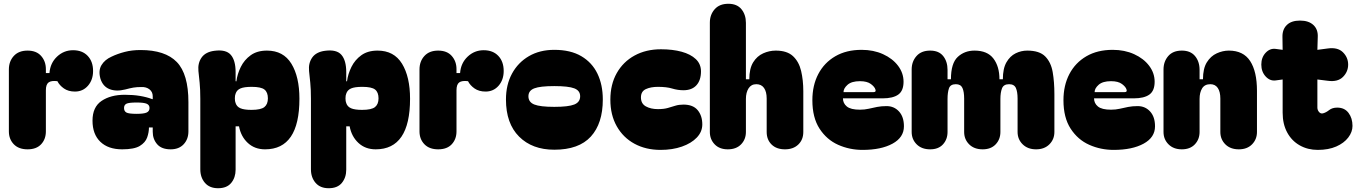

<svg xmlns="http://www.w3.org/2000/svg" viewBox="-20 -791 7202 1017"><path d="M126 0Q79 0 53 -27Q27 -54 27 -95V-423Q27 -466 53 -494.5Q79 -523 126 -523Q173 -523 198 -494.5Q223 -466 223 -425V-404H242Q246 -457 282 -491Q318 -525 367 -525Q416 -525 444.5 -495Q473 -465 473 -415Q473 -368 446 -337Q419 -306 377 -306Q342 -306 318.5 -322.5Q295 -339 284 -361Q252 -365 237.5 -354.5Q223 -344 223 -313V-95Q223 -54 198 -27Q173 0 126 0Z M627 0Q553 0 511.5 -40Q470 -80 470 -152Q470 -224 518 -256.5Q566 -289 641 -289Q685 -289 721 -283Q757 -277 786 -266H789V-281Q789 -304 772 -317.5Q755 -331 729 -330Q704 -330 686.5 -327Q669 -324 643 -317Q595 -305 560 -319Q525 -333 512 -374Q500 -417 517.5 -446Q535 -475 571 -491Q602 -506 640.5 -516Q679 -526 724 -526Q855 -526 916.5 -462.5Q978 -399 978 -250V-95Q978 -54 953 -27Q928 0 884 0Q836 0 812.5 -27Q789 -54 789 -93V-116H769Q769 -90 759.5 -63Q750 -36 720.5 -18Q691 0 627 0ZM637 -219Q637 -202 649.5 -195Q662 -188 704 -188Q742 -188 757 -195Q772 -202 772 -219Q772 -235 757 -241.5Q742 -248 704 -248Q662 -248 649.5 -241.5Q637 -235 637 -219Z M1384 0Q1329 0 1292.5 -34Q1256 -68 1246 -122H1228V108Q1228 149 1205 177.5Q1182 206 1135 206Q1090 206 1065.5 177.5Q1041 149 1041 106V-268Q1041 -318 1037.5 -352.5Q1034 -387 1031 -415Q1027 -457 1048 -486.5Q1069 -516 1116 -522Q1177 -530 1202.5 -500.5Q1228 -471 1228 -409V-361L1232 -360Q1237 -399 1255.5 -436.5Q1274 -474 1308 -498.5Q1342 -523 1394 -523Q1481 -523 1523.5 -453.5Q1566 -384 1566 -268Q1566 0 1384 0ZM1224 -270Q1224 -254 1228 -245Q1234 -226 1253.5 -217.5Q1273 -209 1312 -209Q1362 -209 1380.5 -224Q1399 -239 1399 -270Q1399 -302 1381 -316.5Q1363 -331 1313 -331Q1273 -331 1253.5 -322.5Q1234 -314 1228 -295Q1224 -286 1224 -270Z M1970 0Q1915 0 1878.5 -34Q1842 -68 1832 -122H1814V108Q1814 149 1791 177.5Q1768 206 1721 206Q1676 206 1651.5 177.5Q1627 149 1627 106V-268Q1627 -318 1623.5 -352.5Q1620 -387 1617 -415Q1613 -457 1634 -486.5Q1655 -516 1702 -522Q1763 -530 1788.5 -500.5Q1814 -471 1814 -409V-361L1818 -360Q1823 -399 1841.5 -436.5Q1860 -474 1894 -498.5Q1928 -523 1980 -523Q2067 -523 2109.5 -453.5Q2152 -384 2152 -268Q2152 0 1970 0ZM1810 -270Q1810 -254 1814 -245Q1820 -226 1839.5 -217.5Q1859 -209 1898 -209Q1948 -209 1966.5 -224Q1985 -239 1985 -270Q1985 -302 1967 -316.5Q1949 -331 1899 -331Q1859 -331 1839.5 -322.5Q1820 -314 1814 -295Q1810 -286 1810 -270Z M2301 0Q2254 0 2228 -27Q2202 -54 2202 -95V-423Q2202 -466 2228 -494.5Q2254 -523 2301 -523Q2348 -523 2373 -494.5Q2398 -466 2398 -425V-404H2417Q2421 -457 2457 -491Q2493 -525 2542 -525Q2591 -525 2619.5 -495Q2648 -465 2648 -415Q2648 -368 2621 -337Q2594 -306 2552 -306Q2517 -306 2493.5 -322.5Q2470 -339 2459 -361Q2427 -365 2412.5 -354.5Q2398 -344 2398 -313V-95Q2398 -54 2373 -27Q2348 0 2301 0Z M2916 2Q2799 2 2729.5 -67.5Q2660 -137 2660 -264Q2660 -342 2692 -401Q2724 -460 2781.5 -493.5Q2839 -527 2916 -527Q3002 -527 3059 -493.5Q3116 -460 3144.5 -401Q3173 -342 3173 -264Q3173 -137 3109.5 -67.5Q3046 2 2916 2ZM2779 -281Q2779 -250 2810 -237.5Q2841 -225 2916 -225Q2991 -225 3022 -237.5Q3053 -250 3053 -281Q3053 -311 3022 -323Q2991 -335 2916 -335Q2841 -335 2810 -323Q2779 -311 2779 -281Z M3479 3Q3401 3 3341 -29.5Q3281 -62 3247 -122Q3213 -182 3213 -263Q3213 -344 3247 -404Q3281 -464 3341.5 -497Q3402 -530 3481 -530Q3543 -530 3590.5 -517Q3638 -504 3665.5 -478Q3693 -452 3693 -413Q3693 -366 3669 -339.5Q3645 -313 3600 -313Q3570 -313 3540.5 -322Q3511 -331 3465 -331Q3427 -331 3401 -319Q3375 -307 3375 -275Q3375 -242 3401 -227.5Q3427 -213 3465 -213Q3496 -213 3517 -219Q3538 -225 3557 -231Q3576 -237 3600 -237Q3651 -237 3675.5 -207.5Q3700 -178 3700 -132Q3700 -93 3671 -62.5Q3642 -32 3592 -14.5Q3542 3 3479 3Z M3835 0Q3791 0 3765.5 -26.5Q3740 -53 3740 -92V-671Q3740 -713 3765.5 -742Q3791 -771 3838 -771Q3884 -771 3907.5 -742Q3931 -713 3931 -670V-371H3949Q3949 -428 3969.5 -461Q3990 -494 4022.5 -508.5Q4055 -523 4089 -523Q4149 -523 4180.5 -493.5Q4212 -464 4223.5 -415Q4235 -366 4235 -308V-92Q4235 -51 4208.5 -25.5Q4182 0 4138 0Q4093 0 4067 -25.5Q4041 -51 4041 -92V-269Q4041 -305 4027 -325Q4013 -345 3986 -345Q3959 -345 3945 -323Q3931 -301 3931 -267V-92Q3931 -53 3905.5 -26.5Q3880 0 3835 0Z M4283 -260Q4283 -339 4314.5 -399Q4346 -459 4404.5 -493Q4463 -527 4544 -527Q4607 -527 4657.5 -504Q4708 -481 4737 -442.5Q4766 -404 4766 -358Q4766 -310 4738 -290Q4710 -270 4655 -270H4445Q4445 -244 4465.5 -227Q4486 -210 4535 -210Q4560 -210 4581.5 -215Q4603 -220 4625.5 -224.5Q4648 -229 4676 -229Q4716 -229 4742 -200.5Q4768 -172 4768 -122Q4768 -63 4707.5 -30Q4647 3 4549 3Q4480 3 4419.5 -24Q4359 -51 4321 -109.5Q4283 -168 4283 -260ZM4607 -303Q4622 -303 4617 -317Q4613 -331 4593 -346Q4573 -361 4535 -361Q4491 -361 4469.5 -342Q4448 -323 4448 -303Z M4907 0Q4862 0 4835.5 -26.5Q4809 -53 4809 -92V-423Q4809 -465 4834.5 -494Q4860 -523 4907 -523Q4953 -523 4976 -494Q4999 -465 4999 -421V-371H5017Q5017 -456 5053 -489.5Q5089 -523 5142 -523Q5210 -523 5242 -481Q5274 -439 5274 -371H5292Q5292 -428 5311 -461Q5330 -494 5359.5 -508.5Q5389 -523 5421 -523Q5486 -523 5516.5 -492Q5547 -461 5556 -409Q5565 -357 5565 -292V-92Q5565 -53 5538.5 -26.5Q5512 0 5468 0Q5424 0 5397 -26.5Q5370 -53 5370 -92V-269Q5370 -305 5361 -325Q5352 -345 5325 -345Q5296 -345 5287.5 -323Q5279 -301 5279 -267V-92Q5279 -53 5254 -26.5Q5229 0 5185 0Q5140 0 5113.5 -26.5Q5087 -53 5087 -92V-269Q5087 -305 5078 -325Q5069 -345 5043 -345Q5014 -345 5006.5 -323Q4999 -301 4999 -267V-92Q4999 -53 4975 -26.5Q4951 0 4907 0Z M5613 -260Q5613 -339 5644.5 -399Q5676 -459 5734.5 -493Q5793 -527 5874 -527Q5937 -527 5987.5 -504Q6038 -481 6067 -442.5Q6096 -404 6096 -358Q6096 -310 6068 -290Q6040 -270 5985 -270H5775Q5775 -244 5795.5 -227Q5816 -210 5865 -210Q5890 -210 5911.5 -215Q5933 -220 5955.5 -224.5Q5978 -229 6006 -229Q6046 -229 6072 -200.5Q6098 -172 6098 -122Q6098 -63 6037.5 -30Q5977 3 5879 3Q5810 3 5749.5 -24Q5689 -51 5651 -109.5Q5613 -168 5613 -260ZM5937 -303Q5952 -303 5947 -317Q5943 -331 5923 -346Q5903 -361 5865 -361Q5821 -361 5799.5 -342Q5778 -323 5778 -303Z M6240 0Q6196 0 6169.5 -26.5Q6143 -53 6143 -92V-423Q6143 -465 6168 -494Q6193 -523 6240 -523Q6286 -523 6310 -494Q6334 -465 6334 -421V-371H6352Q6352 -428 6372.5 -461Q6393 -494 6425 -508.5Q6457 -523 6489 -523Q6566 -523 6602 -467.5Q6638 -412 6638 -310V-92Q6638 -53 6612 -26.5Q6586 0 6542 0Q6497 0 6470.5 -26.5Q6444 -53 6444 -92V-269Q6444 -305 6430.5 -325Q6417 -345 6391 -345Q6361 -345 6347.5 -323Q6334 -301 6334 -267V-92Q6334 -53 6309 -26.5Q6284 0 6240 0Z M6960 3Q6907 3 6864.5 -21Q6822 -45 6798 -89.5Q6774 -134 6774 -194V-370L6737 -365Q6707 -361 6684 -386Q6661 -411 6661 -449Q6661 -487 6684 -511.5Q6707 -536 6737 -532L6774 -527L6773 -595Q6772 -635 6796 -658.5Q6820 -682 6866 -682Q6912 -682 6937 -658.5Q6962 -635 6960 -595L6958 -527L7011 -534Q7065 -542 7093 -514.5Q7121 -487 7121 -449Q7121 -411 7093.5 -383.5Q7066 -356 7014 -363L6958 -370V-221Q6958 -208 6967 -197.5Q6976 -187 6989 -191Q7004 -195 7020.5 -208Q7037 -221 7063 -221Q7102 -221 7123 -193Q7144 -165 7144 -124Q7144 -92 7121.5 -62.5Q7099 -33 7058 -15Q7017 3 6960 3Z"/></svg>

Font: Bagel Fat One
Style: Regular
Weight: 400
Designer: Kyung-won Kim
Foundry: JAMO
Version: Version 1.000; ttfautohint (v1.8.4.7-5d5b);gftools[0.9.28]